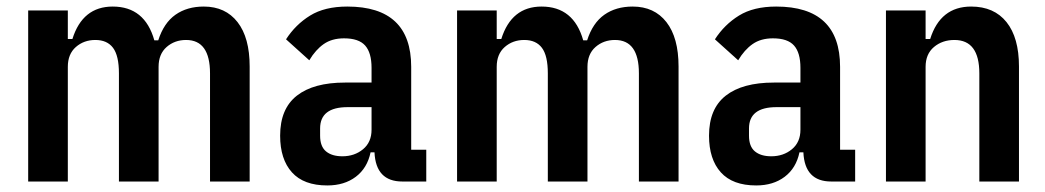

<svg xmlns="http://www.w3.org/2000/svg" viewBox="-20 -554 3190 586"><path d="M66 0V-522H187V-435H201Q232 -534 324 -534Q422 -534 451 -431H463Q480 -484 515.5 -509Q551 -534 602 -534Q668 -534 705 -486.5Q742 -439 742 -351V0H621V-330Q621 -432 548 -432Q513 -432 488.5 -410.5Q464 -389 464 -350V0H343V-330Q343 -384 325 -408Q307 -432 271 -432Q236 -432 211.5 -410.5Q187 -389 187 -350V0Z M1208 0Q1127 0 1123 -89H1111Q1101 -41 1066 -14.5Q1031 12 979 12Q907 12 871 -28Q835 -68 835 -140Q835 -222 886 -262Q937 -302 1033 -302H1114V-347Q1114 -393 1094.5 -415Q1075 -437 1030 -437Q993 -437 968 -419.5Q943 -402 924 -370L853 -434Q882 -479 926.5 -506.5Q971 -534 1040 -534Q1235 -534 1235 -350V-97H1281V0ZM1025 -77Q1062 -77 1088 -98.5Q1114 -120 1114 -158V-227H1041Q957 -227 957 -162V-140Q957 -107 975 -92Q993 -77 1025 -77Z M1375 0V-522H1496V-435H1510Q1541 -534 1633 -534Q1731 -534 1760 -431H1772Q1789 -484 1824.5 -509Q1860 -534 1911 -534Q1977 -534 2014 -486.5Q2051 -439 2051 -351V0H1930V-330Q1930 -432 1857 -432Q1822 -432 1797.5 -410.5Q1773 -389 1773 -350V0H1652V-330Q1652 -384 1634 -408Q1616 -432 1580 -432Q1545 -432 1520.5 -410.5Q1496 -389 1496 -350V0Z M2517 0Q2436 0 2432 -89H2420Q2410 -41 2375 -14.5Q2340 12 2288 12Q2216 12 2180 -28Q2144 -68 2144 -140Q2144 -222 2195 -262Q2246 -302 2342 -302H2423V-347Q2423 -393 2403.5 -415Q2384 -437 2339 -437Q2302 -437 2277 -419.5Q2252 -402 2233 -370L2162 -434Q2191 -479 2235.5 -506.5Q2280 -534 2349 -534Q2544 -534 2544 -350V-97H2590V0ZM2334 -77Q2371 -77 2397 -98.5Q2423 -120 2423 -158V-227H2350Q2266 -227 2266 -162V-140Q2266 -107 2284 -92Q2302 -77 2334 -77Z M2684 0V-522H2805V-435H2819Q2850 -534 2944 -534Q3014 -534 3052 -486.5Q3090 -439 3090 -351V0H2969V-330Q2969 -432 2893 -432Q2856 -432 2830.5 -410.5Q2805 -389 2805 -350V0Z"/></svg>

Font: IBM Plex Sans Condensed SemiBold
Style: Regular
Weight: 600
Width: 3
Designer: Mike Abbink, Paul van der Laan, Pieter van Rosmalen
Foundry: Bold Monday
Version: Version 1.3